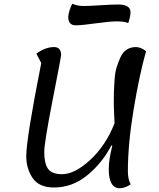

<svg xmlns="http://www.w3.org/2000/svg" viewBox="-20 -978 850 1024"><path d="M384 -843Q344 -843 344 -888Q344 -901 351.5 -924.5Q359 -948 366 -958Q392 -946 426 -946Q454 -946 515.5 -950Q577 -954 610 -954Q676 -954 676 -913Q676 -890 664 -855Q644 -864 601 -864Q566 -864 491 -853.5Q416 -843 384 -843ZM619 26Q560 26 560 -76Q560 -127 579 -201L574 -202Q524 -107 444.5 -42.5Q365 22 268 22Q188 22 154 -28.5Q120 -79 120 -145Q120 -238 200 -642L174 -692Q222 -727 269 -727Q306 -727 306 -683Q306 -676 261 -446.5Q216 -217 216 -167Q216 -107 236 -78Q256 -49 311 -49Q379 -49 462 -126Q545 -203 591 -321Q591 -326 589 -363.5Q587 -401 587 -429Q587 -466 587.5 -489.5Q588 -513 591 -553Q594 -593 602 -619Q610 -645 622.5 -672.5Q635 -700 656 -713.5Q677 -727 705 -727Q731 -727 759 -705Q724 -582 693 -396.5Q662 -211 662 -64Q662 -22 677 5Q646 26 619 26Z"/></svg>

Font: Lemonada Light
Style: Regular
Weight: 300
Designer: Mohamed Gaber (Arabic), Eduardo Tunni (Latin)
Foundry: Kief Type Foundry
Version: Version 4.004